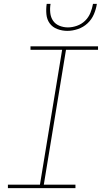

<svg xmlns="http://www.w3.org/2000/svg" viewBox="-20 -975 540 995"><path d="M21 0V-18H187L302 -717H138V-735H488V-717H322L207 -18H371V0ZM329 -815Q302 -815 277 -824.5Q252 -834 237.5 -854Q223 -874 220.5 -901Q218 -928 222 -955H242Q238 -932 240.5 -908.5Q243 -885 255 -867.5Q267 -850 288 -841.5Q309 -833 332 -833Q355 -833 379 -841.5Q403 -850 421 -867.5Q439 -885 448.5 -908.5Q458 -932 462 -955H482Q478 -928 466.5 -901Q455 -874 433.5 -854Q412 -834 384 -824.5Q356 -815 329 -815Z"/></svg>

Font: Iosevka Curly Slab Thin
Style: Italic
Weight: 100
Italic angle: -9°
Monospace: yes
Designer: Belleve Invis
Foundry: Belleve Invis
Version: Version 22.1.2; ttfautohint (v1.8.4)